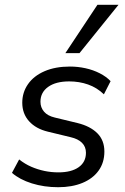

<svg xmlns="http://www.w3.org/2000/svg" viewBox="-20 -773 521 802"><path d="M223 9Q164 9 113 -7Q62 -23 30 -51L60 -107Q84 -88 110.5 -76.5Q137 -65 165.5 -59Q194 -53 224 -53Q278 -53 308.5 -74.5Q339 -96 339 -135Q339 -160 322.5 -176.5Q306 -193 275 -200L180 -223Q130 -235 101.5 -266.5Q73 -298 73 -344Q73 -387 97 -421.5Q121 -456 166 -475.5Q211 -495 272 -495Q305 -495 337 -488Q369 -481 396.5 -467Q424 -453 442 -434L414 -379Q385 -407 348 -420Q311 -433 269 -433Q213 -433 181 -410Q149 -387 149 -348Q149 -324 164 -306.5Q179 -289 209 -282L304 -259Q357 -246 386.5 -216.5Q416 -187 416 -140Q416 -94 392 -60.5Q368 -27 324.5 -9Q281 9 223 9ZM253 -551 387 -753H475L312 -551Z"/></svg>

Font: Nunito Sans 12pt
Style: Italic
Weight: 400
Italic angle: -9°
Designer: Vernon Adams
Foundry: Vernon Adams
Version: Version 3.101;gftools[0.9.27]